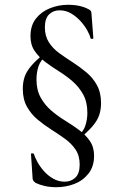

<svg xmlns="http://www.w3.org/2000/svg" viewBox="-20 -592 496 800"><path d="M307 -11 299 -20Q327 -42 335.5 -68Q344 -94 344 -122Q344 -167 326.5 -198.5Q309 -230 282.5 -253Q256 -276 225.5 -295Q195 -314 168.5 -334Q142 -354 124.5 -379.5Q107 -405 107 -441Q107 -486 130 -515Q153 -544 189 -558Q225 -572 263 -572Q291 -572 312.5 -567Q334 -562 350 -553Q361 -548 361 -537L369 -433Q369 -430 363.5 -430Q358 -430 357 -433Q354 -447 343 -466.5Q332 -486 314.5 -505Q297 -524 275.5 -536.5Q254 -549 228 -549Q202 -549 184.5 -532Q167 -515 167 -478Q167 -442 183.5 -416Q200 -390 227 -370.5Q254 -351 283.5 -332Q313 -313 340 -290.5Q367 -268 384 -237Q401 -206 401 -162Q401 -136 393.5 -113Q386 -90 365.5 -66Q345 -42 307 -11ZM215 188Q188 188 166.5 183Q145 178 128 170Q124 167 120.5 163Q117 159 116 153L109 49Q109 47 114.5 47Q120 47 121 49Q125 63 136 83Q147 103 163.5 121.5Q180 140 202 152.5Q224 165 250 165Q276 165 294 148Q312 131 312 94Q312 57 295 31.5Q278 6 251 -13.5Q224 -33 194 -52Q164 -71 137 -93.5Q110 -116 92.5 -147Q75 -178 75 -222Q75 -249 82.5 -271.5Q90 -294 110.5 -318Q131 -342 169 -373L177 -364Q149 -342 140.5 -316Q132 -290 132 -261Q132 -217 149.5 -185.5Q167 -154 194 -131Q221 -108 252 -89Q283 -70 310 -50Q337 -30 354.5 -4.5Q372 21 372 57Q372 102 348.5 131.5Q325 161 289.5 174.5Q254 188 215 188Z"/></svg>

Font: Cormorant Medium
Style: Regular
Weight: 500
Designer: Christian Thalmann (Catharsis Fonts)
Foundry: Catharsis Fonts
Version: Version 4.000